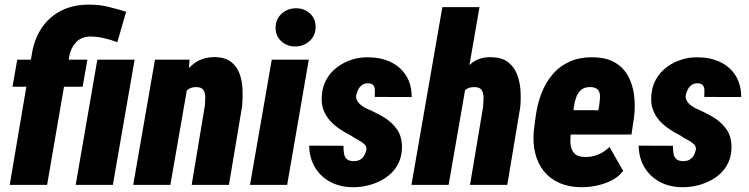

<svg xmlns="http://www.w3.org/2000/svg" viewBox="-20 -780 3160 810"><path d="M178.7 0H21L112.8 -542Q122.1 -610.4 154.3 -659.7Q186.5 -709 239 -735.4Q291.5 -761.7 360.8 -760.3Q400.9 -760.3 438 -751Q475.1 -741.7 512.2 -730.5L475.1 -602.1Q447.8 -612.3 419.4 -618.9Q391.1 -625.5 361.3 -626Q323.2 -625.5 300.8 -601.6Q278.3 -577.6 272 -542ZM348.6 -528.3 328.6 -414.1H32.7L52.7 -528.3ZM547.9 -528.3 456.1 0H299.3L390.6 -528.3Z M769.5 -406.7 698.7 0H542L633.8 -528.3H779.8ZM731.4 -280.3 703.6 -278.8Q706.5 -320.3 716.8 -366.5Q727.1 -412.6 748 -452.1Q769 -491.7 804 -515.9Q838.9 -540 891.1 -539.1Q932.6 -537.1 956.8 -517.3Q981 -497.6 991.5 -466.8Q1002 -436 1003.2 -400.6Q1004.4 -365.2 1001.5 -332.5L945.8 0H788.6L844.2 -334Q845.7 -350.6 845.9 -368.7Q846.2 -386.7 838.9 -399.4Q831.5 -412.1 809.1 -412.6Q784.2 -413.1 769.5 -399.4Q754.9 -385.7 747.6 -364.5Q740.2 -343.3 737.1 -320.6Q733.9 -297.9 731.4 -280.3Z M1282.7 -528.3 1191.4 0H1034.7L1126.5 -528.3ZM1142.6 -662.1Q1142.6 -698.7 1167.5 -721.7Q1192.4 -744.6 1227.5 -745.1Q1262.2 -745.6 1286.9 -723.9Q1311.5 -702.1 1311.5 -666.5Q1311.5 -630.4 1286.6 -607.4Q1261.7 -584.5 1226.6 -584Q1191.9 -583.5 1167.5 -605.2Q1143.1 -627 1142.6 -662.1Z M1525.4 -147.5Q1528.3 -162.1 1515.9 -172.9Q1503.4 -183.6 1487.1 -191.9Q1470.7 -200.2 1462.4 -207Q1436.5 -220.2 1413.3 -235.6Q1390.1 -251 1372.6 -270.5Q1355 -290 1345.2 -314.9Q1335.4 -339.8 1337.4 -371.6Q1338.9 -411.6 1356 -442.9Q1373 -474.1 1401.1 -495.6Q1429.2 -517.1 1464.1 -528.3Q1499 -539.6 1537.1 -538.1Q1588.4 -537.6 1629.2 -517.8Q1669.9 -498 1693.4 -460.7Q1716.8 -423.3 1716.8 -370.6L1561 -371.1Q1561.5 -384.8 1561.5 -398.2Q1561.5 -411.6 1555.2 -420.2Q1548.8 -428.7 1530.3 -428.7Q1517.1 -428.2 1507.3 -421.1Q1497.6 -414.1 1491.7 -403.1Q1485.8 -392.1 1483.4 -380.4Q1481 -370.1 1484.1 -361.6Q1487.3 -353 1493.4 -345.9Q1499.5 -338.9 1507.6 -333.3Q1515.6 -327.6 1523.9 -323.2Q1563.5 -306.6 1598.4 -285.9Q1633.3 -265.1 1655.3 -233.6Q1677.2 -202.1 1675.8 -152.3Q1673.8 -110.8 1655 -80.1Q1636.2 -49.3 1605.7 -29.3Q1575.2 -9.3 1538.6 0.7Q1502 10.7 1464.4 9.8Q1413.1 8.8 1372.6 -13.2Q1332 -35.2 1308.6 -74.2Q1285.2 -113.3 1284.2 -165.5L1429.2 -165Q1428.7 -147 1431.2 -132.3Q1433.6 -117.7 1443.1 -108.9Q1452.6 -100.1 1473.6 -100.1Q1488.8 -100.6 1499 -106.4Q1509.3 -112.3 1515.9 -122.8Q1522.5 -133.3 1525.4 -147.5Z M2002.9 -750 1872.6 0H1715.8L1846.2 -750ZM1905.3 -280.3 1875.5 -279.3Q1878.4 -317.4 1888.4 -362.8Q1898.4 -408.2 1918.5 -449Q1938.5 -489.7 1971.7 -515.1Q2004.9 -540.5 2054.7 -538.6Q2097.7 -537.6 2123.3 -517.8Q2148.9 -498 2161.1 -466.8Q2173.3 -435.5 2175.8 -399.2Q2178.2 -362.8 2174.8 -328.1L2120.1 0H1962.9L2018.1 -329.6Q2019.5 -346.7 2020 -365.5Q2020.5 -384.3 2013.2 -398.2Q2005.9 -412.1 1982.9 -412.6Q1957 -413.1 1942.1 -399.9Q1927.2 -386.7 1920.2 -366Q1913.1 -345.2 1910.4 -322.3Q1907.7 -299.3 1905.3 -280.3Z M2428.7 9.8Q2377 8.8 2337.6 -9.3Q2298.3 -27.3 2273.2 -59.3Q2248 -91.3 2237.8 -134Q2227.5 -176.8 2231.9 -227.1L2239.3 -284.7Q2246.1 -338.4 2263.7 -384.8Q2281.2 -431.2 2311.3 -466.3Q2341.3 -501.5 2384.8 -520.8Q2428.2 -540 2487.3 -538.1Q2540.5 -536.6 2575.4 -515.6Q2610.4 -494.6 2629.6 -459.5Q2648.9 -424.3 2654.8 -380.4Q2660.6 -336.4 2655.3 -289.1L2644 -212.4H2286.6L2304.7 -315.4L2504.4 -314.9L2507.8 -334.5Q2510.3 -352.1 2511.2 -369.4Q2512.2 -386.7 2504.6 -398.7Q2497.1 -410.6 2474.6 -412.6Q2447.3 -413.6 2432.6 -401.6Q2418 -389.6 2410.9 -369.9Q2403.8 -350.1 2400.9 -327.4Q2397.9 -304.7 2396 -284.7L2388.7 -226.6Q2386.7 -207 2386.2 -188.2Q2385.7 -169.4 2390.9 -153.6Q2396 -137.7 2408.4 -128.2Q2420.9 -118.7 2445.8 -117.7Q2476.1 -116.7 2502.9 -127.7Q2529.8 -138.7 2551.3 -160.2L2608.9 -59.1Q2588.9 -32.7 2558.3 -17.8Q2527.8 -2.9 2493.9 3.7Q2460 10.3 2428.7 9.8Z M2915.5 -147.5Q2918.5 -162.1 2906 -172.9Q2893.6 -183.6 2877.2 -191.9Q2860.8 -200.2 2852.5 -207Q2826.7 -220.2 2803.5 -235.6Q2780.3 -251 2762.7 -270.5Q2745.1 -290 2735.4 -314.9Q2725.6 -339.8 2727.5 -371.6Q2729 -411.6 2746.1 -442.9Q2763.2 -474.1 2791.3 -495.6Q2819.3 -517.1 2854.2 -528.3Q2889.2 -539.6 2927.2 -538.1Q2978.5 -537.6 3019.3 -517.8Q3060.1 -498 3083.5 -460.7Q3106.9 -423.3 3106.9 -370.6L2951.2 -371.1Q2951.7 -384.8 2951.7 -398.2Q2951.7 -411.6 2945.3 -420.2Q2939 -428.7 2920.4 -428.7Q2907.2 -428.2 2897.5 -421.1Q2887.7 -414.1 2881.8 -403.1Q2876 -392.1 2873.5 -380.4Q2871.1 -370.1 2874.3 -361.6Q2877.4 -353 2883.5 -345.9Q2889.6 -338.9 2897.7 -333.3Q2905.8 -327.6 2914.1 -323.2Q2953.6 -306.6 2988.5 -285.9Q3023.4 -265.1 3045.4 -233.6Q3067.4 -202.1 3065.9 -152.3Q3064 -110.8 3045.2 -80.1Q3026.4 -49.3 2995.8 -29.3Q2965.3 -9.3 2928.7 0.7Q2892.1 10.7 2854.5 9.8Q2803.2 8.8 2762.7 -13.2Q2722.2 -35.2 2698.7 -74.2Q2675.3 -113.3 2674.3 -165.5L2819.3 -165Q2818.8 -147 2821.3 -132.3Q2823.7 -117.7 2833.3 -108.9Q2842.8 -100.1 2863.8 -100.1Q2878.9 -100.6 2889.2 -106.4Q2899.4 -112.3 2906 -122.8Q2912.6 -133.3 2915.5 -147.5Z"/></svg>

Font: Roboto Condensed Black
Style: Italic
Weight: 900
Italic angle: -12°
Designer: Christian Robertson
Foundry: Google
Version: Version 3.008; 2023